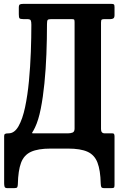

<svg xmlns="http://www.w3.org/2000/svg" viewBox="-20 -770 631 995"><path d="M503.5 -653V-101Q503.5 -79 522.5 -79H562.5Q569.5 -79 571.5 -74.5Q573.5 -70 573.5 -63V189.5Q573.5 200.5 569.8 202.8Q566 205 554.5 205H521.5Q507.5 205 505 199.2Q502.5 193.5 502 181.5Q500.5 112.5 485.2 72.8Q470 33 433.8 16.5Q397.5 0 332.5 0H242.5Q177 0 140.5 16.8Q104 33.5 89 73.8Q74 114 72.5 184.5Q72 196 69.2 200.5Q66.5 205 53.5 205H18.5Q6 205 3.8 197.8Q1.5 190.5 1.5 179.5V-65Q1.5 -73 6 -76Q10.5 -79 24.5 -79Q55 -79 76 -116Q97 -153 110 -214.5Q123 -276 130 -350.2Q137 -424.5 139.8 -500.5Q142.5 -576.5 142.5 -641.5Q142.5 -658.5 139.2 -664.8Q136 -671 119 -671H100Q84.5 -671 81 -675.5Q77.5 -680 77.5 -696V-730Q77.5 -744.5 83.2 -747.2Q89 -750 102.5 -750H555.5Q567 -750 570.2 -747.2Q573.5 -744.5 573.5 -733V-692Q573.5 -679 567.8 -675Q562 -671 552.5 -671H522.5Q510.5 -671 507 -668.2Q503.5 -665.5 503.5 -653ZM246 -671Q230 -671 226.8 -666.2Q223.5 -661.5 223.5 -645Q223.5 -568.5 220.5 -489.8Q217.5 -411 210.2 -338.2Q203 -265.5 191.2 -206.2Q179.5 -147 161.5 -109.5Q153 -92 148.5 -85.8Q144 -79.5 149.2 -79.2Q154.5 -79 175.5 -79H332.5Q345.5 -79 356 -83Q366.5 -87 366.5 -104V-654Q366.5 -664 364.8 -667.5Q363 -671 351.5 -671Z"/></svg>

Font: Besley* Condensed Semi
Style: Regular
Weight: 600
Width: 3
Designer: Owen Earl
Foundry: indestructible type*
Version: Version 3.000; ttfautohint (v1.8.3)